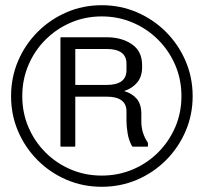

<svg xmlns="http://www.w3.org/2000/svg" viewBox="-20 -703 782 737"><path d="M719.5 -334Q719.5 -262 692.2 -199Q665 -136 617 -88Q569 -40 505.8 -13Q442.5 14 370.5 14Q298.5 14 235.5 -13Q172.5 -40 124.5 -88Q76.5 -136 49.5 -199Q22.5 -262 22.5 -334Q22.5 -406 49.5 -469.2Q76.5 -532.5 124.5 -580.5Q172.5 -628.5 235.5 -655.8Q298.5 -683 370.5 -683Q442.5 -683 505.8 -655.8Q569 -628.5 617 -580.5Q665 -532.5 692.2 -469.2Q719.5 -406 719.5 -334ZM676.5 -334Q676.5 -397.5 652.8 -453Q629 -508.5 587 -550.5Q545 -592.5 489.5 -616.2Q434 -640 370.5 -640Q307 -640 251.8 -616.2Q196.5 -592.5 154.5 -550.5Q112.5 -508.5 89 -453Q65.5 -397.5 65.5 -334Q65.5 -270.5 89 -215.2Q112.5 -160 154.5 -118Q196.5 -76 251.8 -52.5Q307 -29 370.5 -29Q434 -29 489.5 -52.5Q545 -76 587 -118Q629 -160 652.8 -215.2Q676.5 -270.5 676.5 -334ZM389 -560Q447 -560 486.2 -533.2Q525.5 -506.5 525.5 -452.5V-445.5Q525.5 -409 506.8 -386.5Q488 -364 456.5 -353.5Q487 -344.5 504.8 -323.8Q522.5 -303 522.5 -266.5V-238.5Q522.5 -213 529 -193.2Q535.5 -173.5 545.5 -158.5Q548 -155 548 -152V-143Q548 -140 545 -140H491Q488 -140 486.5 -142.5Q474 -165 469.8 -192Q465.5 -219 465.5 -238.5V-275.5Q465.5 -332 389 -332H269V-143Q269 -140 266 -140H215Q212 -140 212 -143V-557Q212 -560 215 -560ZM269 -515V-377H389Q465.5 -377 465.5 -433.5V-458.5Q465.5 -515 389 -515Z"/></svg>

Font: MFEK Sans
Style: Regular
Weight: 400
Designer: Owen Earl
Foundry: indestructible type*
Version: Version 0.001; ttfautohint (v1.8.4.7-5d5b)